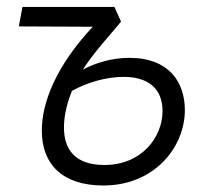

<svg xmlns="http://www.w3.org/2000/svg" viewBox="-20 -538 626 567"><path d="M285.6 9.8C434.1 9.8 525.9 -101.6 525.9 -212.9C525.9 -295.4 479 -367.2 362.3 -367.2C312 -367.2 265.1 -353.5 224.6 -332.5C258.8 -385.3 304.7 -434.1 337.4 -474.1L317.9 -517.6H46.4L35.6 -460L253.9 -459C147 -344.7 103.5 -236.8 103.5 -152.3C103.5 -52.7 164.6 9.8 285.6 9.8ZM192.4 -269.5C237.3 -294.9 294.9 -311 345.2 -311C413.6 -311 460 -279.8 460 -210C460 -134.8 400.4 -50.8 288.1 -50.8C200.2 -50.8 168.9 -98.1 168.9 -161.6C168.9 -189 174.3 -224.1 192.4 -269.5Z"/></svg>

Font: Cascadia Mono NF Light
Style: Italic
Weight: 300
Italic angle: -10°
Monospace: yes
Designer: Aaron Bell
Foundry: Saja Typeworks
Version: Version 2404.023